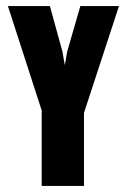

<svg xmlns="http://www.w3.org/2000/svg" viewBox="-20 -611 417 631"><path d="M117 0V-248L6 -591H144L185 -442L193 -397L201 -442L244 -591H371L256 -240V0Z"/></svg>

Font: Alumni Sans Thin ExtraBold
Style: Regular
Weight: 800
Version: Version 1.018